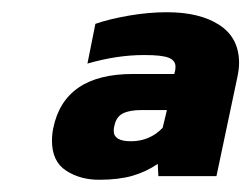

<svg xmlns="http://www.w3.org/2000/svg" viewBox="-20 -674 411 314"><path d="M142 -380Q111 -380 88 -395Q65 -410 65 -444Q65 -449 65.5 -454Q66 -459 67 -464Q85 -553 197 -553H265L266 -557Q267 -560 267 -565Q267 -575 256 -579.5Q245 -584 216 -584Q171 -584 123 -570L136 -635Q159 -643 191 -648.5Q223 -654 253 -654Q307 -654 339 -633Q371 -612 371 -571Q371 -561 368 -547L334 -386H239L238 -406Q219 -393 196.5 -386.5Q174 -380 142 -380ZM194 -443Q225 -443 246 -465L253 -494H211Q192 -494 181 -488.5Q170 -483 167 -468Q166 -465 166 -460Q166 -443 194 -443Z"/></svg>

Font: Kanit
Style: Bold Italic
Weight: 700
Italic angle: -12°
Designer: Katatrad Team
Foundry: CadsonDemak
Version: Version 2.000; ttfautohint (v1.8.3)